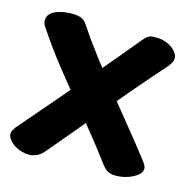

<svg xmlns="http://www.w3.org/2000/svg" viewBox="-89 -644 739 749"><g transform="rotate(15 280.0 -269.5)"><path d="M22 -483Q16 -494 16 -504Q16 -521 26.5 -531.5Q37 -542 52.5 -547.5Q68 -553 84 -555Q100 -557 111 -557Q142 -557 154.5 -549Q167 -541 173 -531Q209 -477 253 -419Q297 -361 344.5 -302Q392 -243 438.5 -186Q485 -129 524 -78Q530 -71 535.5 -62Q541 -53 541 -45Q541 -30 524 -17Q507 -4 481.5 3.5Q456 11 429 9Q412 7 401 -1.5Q390 -10 380 -24Q354 -59 328 -92Q302 -125 276 -157Q250 -189 224 -220Q198 -251 172 -282.5Q146 -314 120.5 -346.5Q95 -379 70.5 -413Q46 -447 22 -483ZM151 -12Q137 5 121 11.5Q105 18 95 18Q69 18 47.5 8.5Q26 -1 13.5 -15Q1 -29 1 -43Q1 -50 4.5 -56.5Q8 -63 13 -70Q75 -142 139 -216.5Q203 -291 268 -367.5Q333 -444 398 -523Q409 -537 418 -544Q427 -551 441 -552Q474 -554 497 -544Q520 -534 532 -519.5Q544 -505 544 -494Q544 -482 537 -470.5Q530 -459 524 -453Q422 -338 332 -228.5Q242 -119 151 -12Z"/></g></svg>

Font: Playpen Sans
Style: Bold
Weight: 700
Designer: Laura Meseguer, Veronika Burian, José Scaglione
Foundry: TypeTogether
Version: Version 1.001